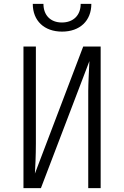

<svg xmlns="http://www.w3.org/2000/svg" viewBox="-20 -970 640 990"><path d="M300 -807C392 -807 451 -863 451 -950H396C396 -891 358 -854 299 -854C241 -854 204 -891 204 -950H149C149 -863 208 -807 300 -807ZM101 0H191L441 -655C439 -611 435 -538 435 -500V0H499V-730H409L160 -75C162 -106 165 -170 165 -230V-730H101Z"/></svg>

Font: JetBrains Mono ExtraLight
Style: Regular
Weight: 240
Monospace: yes
Designer: Philipp Nurullin, Konstantin Bulenkov
Foundry: JetBrains
Version: Version 2.305